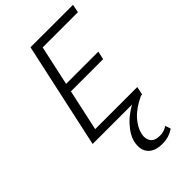

<svg xmlns="http://www.w3.org/2000/svg" viewBox="-281 -747 1125 1125"><g transform="rotate(-45 282.0 -184.5)"><path d="M479 0H69L212 -658H564L554 -607H262L141 -51H490ZM156 -308 167 -359H475L464 -308ZM359 289Q297 289 268 256Q239 223 251 164Q261 117 309 65.5Q357 14 453 -29L470 0Q399 33 361 75.5Q323 118 314 161Q306 196 322.5 220.5Q339 245 384 245Q401 245 416 240Q431 235 445 226L456 260Q433 275 410 282Q387 289 359 289Z"/></g></svg>

Font: Ysabeau Infant Light
Style: Italic
Weight: 300
Italic angle: -12°
Designer: Christian Thalmann (Catharsis Fonts)
Version: Version 2.001;gftools[0.9.30]; featfreeze: ss01,ss02,lnum